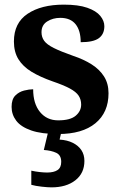

<svg xmlns="http://www.w3.org/2000/svg" viewBox="-20 -568 528 828"><path d="M231 10Q159 10 114.5 -5.5Q70 -21 50 -47.5Q30 -74 30 -107Q30 -140 46 -156Q62 -172 84 -177.5Q106 -183 123 -183Q123 -121 152.5 -85Q182 -49 231 -49Q283 -49 306.5 -69Q330 -89 330 -117Q330 -139 319 -155.5Q308 -172 281 -186.5Q254 -201 207 -217Q153 -236 116 -258.5Q79 -281 59.5 -312.5Q40 -344 40 -389Q40 -469 99 -508.5Q158 -548 255 -548Q318 -548 356.5 -534.5Q395 -521 412.5 -499.5Q430 -478 430 -455Q430 -421 406.5 -403.5Q383 -386 328 -386Q328 -436 306 -463.5Q284 -491 240 -491Q208 -491 183.5 -475.5Q159 -460 159 -429Q159 -408 170.5 -392Q182 -376 212 -361Q242 -346 296 -327Q341 -312 375 -290.5Q409 -269 428.5 -238.5Q448 -208 448 -166Q448 -83 391.5 -36.5Q335 10 231 10ZM202 240Q186 240 159.5 237Q133 234 115 229V168Q133 172 151.5 174Q170 176 183 176Q212 176 228 165.5Q244 155 244 130Q244 101 222.5 91Q201 81 169 78.8L190 -9H247L237 34Q270 36 294 48Q318 60 331 79.5Q344 99 344 126Q344 179 305 209.5Q266 240 202 240Z"/></svg>

Font: Noto Serif Gujarati
Style: Regular
Weight: 400
Designer: Universal Thirst, Indian Type Foundry and the Monotype Design Team
Foundry: Monotype Imaging Inc.
Version: Version 2.102